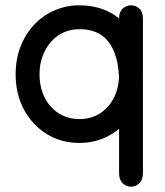

<svg xmlns="http://www.w3.org/2000/svg" viewBox="-20 -528 624 724"><path d="M429 125Q429 150 442.5 163Q456 176 474 176Q492 176 505.5 163Q519 150 519 125Q519 107 519 86.5Q519 66 519 45.5Q519 25 519 8Q519 -8 519 -35.5Q519 -63 519 -95.5Q519 -128 519 -161Q519 -194 519 -220Q519 -294 500.5 -348.5Q482 -403 449.5 -438.5Q417 -474 373.5 -491Q330 -508 280 -508Q230 -508 186 -489Q142 -470 109 -435Q76 -400 57.5 -352.5Q39 -305 39 -248Q39 -173 70.5 -114.5Q102 -56 156.5 -22.5Q211 11 279 11Q330 11 373.5 -8Q417 -27 450 -62Q483 -97 501 -144Q519 -191 519 -248Q519 -289 519 -318.5Q519 -348 519 -370.5Q519 -393 519 -413.5Q519 -434 519 -458Q519 -483 505.5 -495.5Q492 -508 474 -508Q456 -508 442.5 -495.5Q429 -483 429 -458Q429 -437 429 -401.5Q429 -366 429 -325.5Q429 -285 429 -248Q429 -199 410 -160.5Q391 -122 357 -100.5Q323 -79 279 -79Q246 -79 218.5 -91.5Q191 -104 171 -126.5Q151 -149 140 -180Q129 -211 129 -248Q129 -285 140.5 -316Q152 -347 172 -370Q192 -393 219.5 -405.5Q247 -418 280 -418Q315 -418 342.5 -406.5Q370 -395 389 -370.5Q408 -346 418.5 -308.5Q429 -271 429 -220Q429 -181 429 -149Q429 -117 429 -90Q429 -63 429 -39Q429 -15 429 8Q429 29 429 47.5Q429 66 429 84.5Q429 103 429 125Z"/></svg>

Font: Tilt Neon
Style: Regular
Weight: 400
Designer: Andy Clymer
Foundry: Andy Clymer
Version: Version 1.000